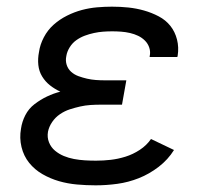

<svg xmlns="http://www.w3.org/2000/svg" viewBox="-20 -548 640 576"><path d="M267 8Q239 8 211 5.5Q183 3 157 -4.5Q131 -12 107.5 -25.5Q84 -39 67.5 -59.5Q51 -80 44.5 -107Q38 -134 43 -162Q46 -183 56 -202.5Q66 -222 83.5 -235.5Q101 -249 121 -258.5Q141 -268 161 -273Q144 -281 130 -292Q116 -303 106.5 -318.5Q97 -334 95 -353Q93 -372 97 -392Q100 -414 111.5 -436Q123 -458 141 -474Q159 -490 181 -501Q203 -512 225.5 -518Q248 -524 271 -526Q294 -528 316 -528Q341 -528 365 -525.5Q389 -523 412 -516.5Q435 -510 456 -499Q477 -488 491 -470.5Q505 -453 511 -429.5Q517 -406 513 -381L512 -377H429V-379Q432 -392 428 -404.5Q424 -417 415 -426Q406 -435 394.5 -440.5Q383 -446 370 -449Q357 -452 343.5 -453Q330 -454 317 -454Q303 -454 289.5 -453Q276 -452 262 -449Q248 -446 234.5 -441Q221 -436 209 -427.5Q197 -419 189 -406Q181 -393 179 -380Q176 -366 180 -353.5Q184 -341 193.5 -332.5Q203 -324 215.5 -319.5Q228 -315 241 -312Q254 -309 267.5 -308Q281 -307 295 -307H359L346 -234H282Q267 -234 251.5 -233Q236 -232 220.5 -228.5Q205 -225 189.5 -220Q174 -215 160 -205.5Q146 -196 136.5 -182Q127 -168 124 -153Q121 -136 127 -121Q133 -106 145 -96Q157 -86 171.5 -80Q186 -74 202 -71Q218 -68 234.5 -67Q251 -66 268 -66Q290 -66 312 -68.5Q334 -71 356.5 -78Q379 -85 399.5 -98.5Q420 -112 433 -131L502 -98Q484 -69 456 -47.5Q428 -26 396.5 -13.5Q365 -1 332 3.5Q299 8 267 8Z"/></svg>

Font: Iosevka Aile
Style: Italic
Weight: 400
Italic angle: -9°
Designer: Belleve Invis
Foundry: Belleve Invis
Version: Version 28.0.1; ttfautohint (v1.8.4)